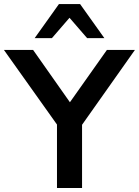

<svg xmlns="http://www.w3.org/2000/svg" viewBox="-45 -941 696 961"><path d="M240.2 0H365.7V-355.9L340.2 -280.4L630.4 -691.2H490.2L291.2 -409.8H318.6L120.6 -691.2H-25.5L266.7 -280.4L240.2 -355.9ZM128.4 -750H214.7L302.9 -852L391.2 -750H477.5L355.9 -920.6H250Z"/></svg>

Font: LL Pando Sans
Style: Bold
Weight: 700
Designer: Joshua Smith
Foundry: Joshua Smith
Version: Version 1.000;Glyphs 3.2.1 (3258)